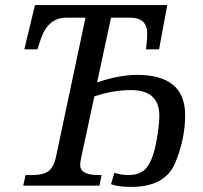

<svg xmlns="http://www.w3.org/2000/svg" viewBox="-20 -734 804 759"><path d="M363.8 -408.2Q451.7 -438 522 -438Q711.9 -438 711.9 -278.8Q711.9 -184.1 672.4 -89.6Q632.8 4.9 498 4.9Q446.3 4.9 418.9 -5.9L432.1 -50.8Q459 -42 487.8 -42Q539.1 -42 562.5 -75Q585.9 -107.9 597.9 -172.9Q609.9 -237.8 609.9 -275.9Q609.9 -377.9 498 -377.9Q427.7 -377.9 353 -353L300.8 -109.9Q296.9 -91.8 296.9 -82Q296.9 -42 369.1 -42H381.8L373 0H71.8L81.1 -42H104Q154.3 -42 173.8 -59.3Q193.4 -76.7 200.2 -108.9L317.9 -664.1H242.2Q170.9 -664.1 142.1 -582L127.9 -539.1H76.2L118.2 -713.9H641.1L608.9 -539.1H557.1Q562 -578.1 562 -600.1Q562 -664.1 496.1 -664.1H418.9Z"/></svg>

Font: Droid Serif
Style: Italic
Weight: 400
Italic angle: -12°
Designer: Monotype Design team
Foundry: Monotype Imaging Inc.
Version: Version 1.03